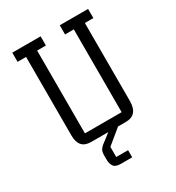

<svg xmlns="http://www.w3.org/2000/svg" viewBox="-223 -883 1129 1233"><g transform="rotate(-30 341.0 -266.5)"><path d="M212 0Q123 0 123 -99V-682H60V-750H270V-682H205V-68H477V-682H412V-750H622V-682H559V-104Q559 0 469 0ZM411 0 303 89V164H391V217H309Q267 217 254 197Q241 177 241 149V118Q241 89 250 75.5Q259 62 269.5 53.5Q280 45 295 34L339 0Z"/></g></svg>

Font: Kelly Slab
Style: Regular
Weight: 400
Designer: Denis Masharov
Foundry: Denis Masharov
Version: Version 1.001